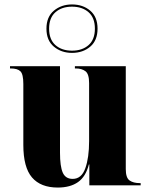

<svg xmlns="http://www.w3.org/2000/svg" viewBox="-20 -834 678 864"><path d="M240 10Q163 10 124 -35.5Q85 -81 85 -182V-456Q85 -500 72 -513Q59 -526 28 -526H25V-536H250V-147Q250 -85 262.5 -57Q275 -29 307 -29Q347 -29 364 -77Q381 -125 381 -199V-460Q381 -501 364.5 -513.5Q348 -526 321 -526H317V-536H546V-73Q546 -34 563 -22Q580 -10 609 -10H613V0H382V-94H380Q366 -39 331 -14.5Q296 10 240 10ZM304 -596Q256 -596 222.5 -624Q189 -652 189 -705Q189 -758 222.5 -786Q256 -814 304 -814Q353 -814 386 -786Q419 -758 419 -705Q419 -652 386 -624Q353 -596 304 -596ZM304 -606Q350 -606 378.5 -631Q407 -656 407 -705Q407 -754 378.5 -779Q350 -804 304 -804Q258 -804 229.5 -779Q201 -754 201 -705Q201 -656 229.5 -631Q258 -606 304 -606Z"/></svg>

Font: Noto Serif Display SemiCondensed ExtraBold
Style: Regular
Weight: 800
Width: 4
Designer: Monotype Design Team
Foundry: Monotype Imaging Inc.
Version: Version 2.009